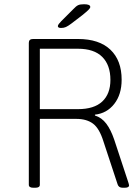

<svg xmlns="http://www.w3.org/2000/svg" viewBox="-20 -884 650 906"><path d="M138 2Q116 2 116 -12V-682Q116 -700 136 -700H348Q448 -700 501 -649.5Q554 -599 554 -508Q554 -438 519 -393.5Q484 -349 428 -343V-339Q460 -329 481.5 -300.5Q503 -272 519 -225L584 -28Q589 -13 589 -9Q589 2 567 2H559Q540 2 535 -14L468 -217Q449 -278 419 -300.5Q389 -323 340 -323H168V-12Q168 2 146 2ZM168 -369H348Q424 -369 462.5 -405Q501 -441 501 -507Q501 -577 462.5 -615.5Q424 -654 348 -654H168ZM268 -752Q253 -752 253 -761Q253 -765 258 -771.5Q263 -778 269 -784L326 -841Q339 -855 348.5 -859.5Q358 -864 377 -864Q406 -864 406 -851Q406 -846 397.5 -837.5Q389 -829 368 -812L317 -773Q301 -761 291 -756.5Q281 -752 268 -752Z"/></svg>

Font: Asap ExtraLight
Style: Regular
Weight: 200
Designer: Pablo Cosgaya
Foundry: Omnibus-Type
Version: Version 3.001; ttfautohint (v1.8.4.7-5d5b)